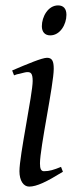

<svg xmlns="http://www.w3.org/2000/svg" viewBox="-20 -671 277 711"><path d="M226 -616C226 -639 215 -651 195 -651C158 -651 135 -609 135 -574C135 -553 146 -540 166 -540C203 -540 226 -581 226 -616ZM206 -53C179 -42 163 -37 143 -37C132 -37 128 -46 128 -66C128 -123 179 -359 179 -416C179 -445 173 -457 154 -457C136 -457 81 -434 25 -410L32 -392C39 -395 46 -397 53 -398C64 -401 76 -404 81 -404C93 -404 101 -401 101 -371C101 -324 52 -95 52 -37C52 -2 67 20 88 20C116 20 153 2 213 -35Z"/></svg>

Font: Oxford Ugaritic Clay
Style: Regular
Weight: 400
Designer: Jacob Thomas
Foundry: Bengal Creative Media Limited
Version: Version 1.000